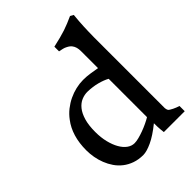

<svg xmlns="http://www.w3.org/2000/svg" viewBox="-231 -917 1039 1039"><g transform="rotate(-45 289.0 -397.0)"><path d="M43.9 -226.6Q43.9 -282.7 57.6 -327.9Q71.3 -373 97.2 -406.7Q115.7 -432.1 139.9 -451.2Q164.1 -470.2 190.7 -482.9Q217.3 -495.6 245.6 -502.2Q273.9 -508.8 300.8 -508.8Q328.6 -508.8 355.2 -504.6Q381.8 -500.5 403.3 -496.6V-595.2Q403.3 -612.3 403.3 -627.2Q403.3 -642.1 399.9 -654.8Q396.5 -667.5 388.4 -678Q380.4 -688.5 363.8 -696.8Q354 -702.1 343.5 -704.6Q333 -707 318.4 -710V-745.6Q350.6 -752.9 374.3 -759Q397.9 -765.1 417.7 -771.7Q437.5 -778.3 455.8 -785.9Q474.1 -793.5 495.6 -803.2L514.2 -793Q511.7 -766.6 510.3 -747.6Q508.8 -728.5 508.1 -711.2Q507.3 -693.8 506.8 -675Q506.3 -656.2 505.9 -629.9V-88.9Q505.9 -85 507.3 -79.1Q508.8 -73.2 511.2 -69.3Q514.2 -65.9 520.8 -61.8Q527.3 -57.6 535.4 -53.7Q543.5 -49.8 552.7 -46.1Q562 -42.5 570.3 -40V0H410.6Q409.2 -10.3 408.2 -22.5Q407.2 -32.2 406.7 -45.2Q406.2 -58.1 406.2 -71.8Q353 -28.8 311.8 -9.8Q270.5 9.3 244.6 9.3Q209 9.3 179.9 -1Q150.9 -11.2 128.7 -28.6Q106.4 -45.9 90.3 -69.3Q74.2 -92.8 64 -118.9Q53.7 -145 48.8 -172.6Q43.9 -200.2 43.9 -226.6ZM256.3 -69.3Q270 -69.3 289.3 -74.2Q308.6 -79.1 329.1 -86.7Q349.6 -94.2 369.1 -103.5Q388.7 -112.8 403.3 -121.6V-415Q380.9 -427.7 346.9 -436.8Q313 -445.8 274.4 -446.8Q250 -447.3 227.3 -437.7Q204.6 -428.2 187 -406.5Q169.4 -384.8 158.9 -349.4Q148.4 -314 148.4 -262.7Q148.4 -220.2 157.2 -184.6Q166 -148.9 180.7 -123.3Q195.3 -97.7 214.8 -83.5Q234.4 -69.3 256.3 -69.3Z"/></g></svg>

Font: Donegal One
Style: Regular
Weight: 400
Designer: Gary Lonergan
Foundry: Sorkin Type Co.
Version: Version 1.004